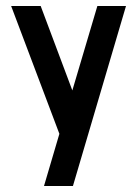

<svg xmlns="http://www.w3.org/2000/svg" viewBox="-20 -468 452 637"><path d="M398 -448 222 149H126L177 -24L17 -448H115L220 -168L303 -448Z"/></svg>

Font: Fundamental  Brigade
Style: Regular
Weight: 400
Designer: Peter Wiegel, original typeface by Arno Drescher 1935
Foundry: Peter Wiegel
Version: Version 0.000 2012 initial release